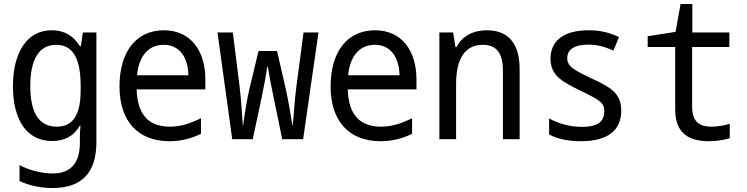

<svg xmlns="http://www.w3.org/2000/svg" viewBox="-20 -699 3750 964"><path d="M244 245C392 245 464 167 464 14V-536H396L386 -467H381C347 -522 301 -547 239 -547C118 -547 45 -439 45 -266C45 -92 118 9 241 9C301 9 349 -13 381 -68H384C382 -51 381 -21 381 -5V19C381 113 341 172 244 172C195 172 128 157 78 130V210C127 233 185 245 244 245ZM265 -63C175 -63 132 -134 132 -267C132 -399 175 -474 262 -474C343 -474 385 -411 385 -267V-246C385 -119 344 -63 265 -63Z M831 10C887 10 937 -2 989 -27V-105C936 -80 889 -63 834 -63C728 -63 670 -121 666 -250H1011V-300C1011 -448 934 -547 803 -547C665 -547 580 -441 580 -265C580 -88 675 10 831 10ZM926 -321H668C677 -417 725 -474 802 -474C881 -474 924 -412 926 -321Z M1146 0H1249L1291 -197C1302 -251 1314 -310 1322 -364H1325C1333 -310 1345 -253 1356 -199L1397 0H1502L1579 -536H1504L1468 -264C1459 -198 1455 -118 1450 -71H1448C1442 -109 1427 -199 1416 -247L1371 -443H1278L1231 -247C1220 -199 1205 -108 1201 -71H1199C1195 -122 1191 -201 1183 -264L1149 -536H1072Z M1891 10C1947 10 1997 -2 2049 -27V-105C1996 -80 1949 -63 1894 -63C1788 -63 1730 -121 1726 -250H2071V-300C2071 -448 1994 -547 1863 -547C1725 -547 1640 -441 1640 -265C1640 -88 1735 10 1891 10ZM1986 -321H1728C1737 -417 1785 -474 1862 -474C1941 -474 1984 -412 1986 -321Z M2186 0H2270V-278C2270 -403 2314 -474 2404 -474C2474 -474 2505 -431 2505 -345V0H2589V-352C2589 -487 2527 -547 2424 -547C2357 -547 2300 -519 2272 -462H2267L2255 -536H2186Z M2896 10C3030 10 3099 -43 3099 -143C3099 -234 3043 -261 2953 -304C2862 -347 2828 -365 2828 -407C2828 -451 2864 -475 2934 -475C2973 -475 3011 -467 3060 -445L3088 -513C3036 -537 2991 -547 2936 -547C2815 -547 2744 -498 2744 -404C2744 -319 2804 -288 2894 -244C2993 -196 3014 -183 3014 -141C3014 -93 2987 -62 2902 -62C2835 -62 2781 -81 2737 -104V-24C2777 -2 2832 10 2896 10Z M3540 10C3576 10 3614 4 3644 -5V-77C3612 -68 3578 -63 3552 -63C3485 -63 3455 -94 3455 -164V-463H3642V-536H3456V-679H3397L3372 -539L3232 -517V-463H3370V-149C3370 -27 3442 10 3540 10Z"/></svg>

Font: Noto Sans Mono Condensed
Style: Regular
Weight: 400
Width: 3
Designer: Monotype Design Team
Foundry: Monotype Imaging Inc.
Version: Version 2.014